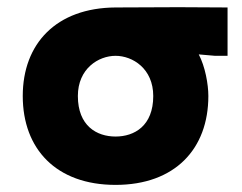

<svg xmlns="http://www.w3.org/2000/svg" viewBox="-20 -503 680 540"><path d="M305 -346C353 -346 411 -310 411 -233C411 -149 358 -119 305 -119C252 -119 199 -149 199 -233C199 -310 257 -346 305 -346ZM44 -233C44 -84 138 17 305 17C472 17 566 -84 566 -233C566 -266 557 -316 539 -350L585 -346H620V-482C525 -483 452 -483 305 -482C138 -481 44 -380 44 -233Z"/></svg>

Font: Kreadon Extra Bold
Style: Regular
Weight: 800
Designer: kohakuno
Foundry: StudioGnu
Version: Version 1.000;Glyphs 3.1.2 (3151)